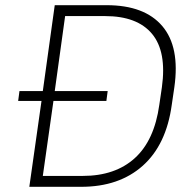

<svg xmlns="http://www.w3.org/2000/svg" viewBox="-20 -720 745 740"><path d="M55 -369H145L191 -700H391Q537 -700 605.5 -619.5Q674 -539 652 -384L642 -316Q621 -162 530 -81Q439 0 293 0H93L140 -331H50ZM231 -658 191 -369H395L390 -331H186L145 -42H299Q424 -42 499.5 -110.5Q575 -179 594 -316L604 -384Q623 -521 566 -589.5Q509 -658 385 -658Z"/></svg>

Font: Retni Sans Light
Style: Italic
Weight: 300
Italic angle: -8°
Designer: Vitaly Kuzmin
Foundry: ParaType Ltd.
Version: Version 1.00;June 10, 2019;FontCreator 11.5.0.2425 64-bit; t